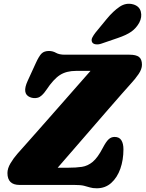

<svg xmlns="http://www.w3.org/2000/svg" viewBox="-20 -994 783 1032"><path d="M379 0H85Q20 0 20 -64Q20 -88.5 36.2 -116Q52.5 -143.5 74 -168Q95 -191.5 132 -233.2Q169 -275 214 -326Q259 -377 305.8 -430.2Q352.5 -483.5 394.5 -531.2Q436.5 -579 466.5 -613H389Q336.5 -613 301.8 -590.5Q267 -568 228.5 -510Q205 -475 183.5 -469Q162 -463 140.5 -472Q97 -490.5 128.5 -559L172.5 -655Q190 -693.5 204 -706.8Q218 -720 243 -720Q263.5 -720 281 -710Q298.5 -700 328.5 -700H676Q711.5 -700 727.2 -687.8Q743 -675.5 743 -646Q743 -622.5 725 -596Q707 -569.5 680.5 -541Q667.5 -527 636.2 -491.2Q605 -455.5 562.2 -406.5Q519.5 -357.5 471.8 -302.2Q424 -247 376.8 -192.5Q329.5 -138 290 -92.5H345.5Q388.5 -92.5 420.2 -97.2Q452 -102 478.8 -124.5Q505.5 -147 532.5 -199Q550 -232.5 563.8 -245.2Q577.5 -258 596 -258Q621 -258 632.2 -240.2Q643.5 -222.5 643.5 -191.5Q643.5 -134.5 626.8 -87Q610 -39.5 578 -10.8Q546 18 500.5 18Q478 18 463.8 13.5Q449.5 9 431.5 4.5Q413.5 0 379 0ZM553.5 -892Q588.5 -934.5 623.2 -957.8Q658 -981 696 -970.5Q729 -961 736.8 -931.8Q744.5 -902.5 728.5 -872Q712 -842.5 686 -824Q660 -805.5 612.5 -789.5L525 -759.5Q509.5 -754 495 -755.8Q480.5 -757.5 475 -767.5Q469.5 -779 476 -792Q482.5 -805 493.5 -819Z"/></svg>

Font: Fraunces 9pt S100 Black
Style: Italic
Weight: 900
Italic angle: -16°
Version: Version 1.000; ttfautohint (v1.8.3)